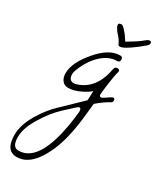

<svg xmlns="http://www.w3.org/2000/svg" viewBox="-258 -506 786 960"><g transform="rotate(30 134.5 -25.5)"><path d="M18 393Q-46 393 -46 301Q-46 244 -6 177Q11 149 31 123Q51 97 76 74L184 -30Q185 -51 185.5 -64.5Q186 -78 186 -85Q174 -71 139 -54Q100 -35 68 -35Q46 -35 33.5 -51.5Q21 -68 21 -91Q21 -125 38.5 -160Q56 -195 88 -232Q151 -306 214 -306Q229 -306 229 -290Q229 -274 214 -274Q163 -274 118 -228Q78 -187 56 -126Q52 -117 52 -106Q52 -69 82 -69Q90 -69 97 -72Q194 -102 217 -230Q220 -244 234 -244Q247 -244 247 -233Q247 -231 246.5 -228.5Q246 -226 245 -223Q242 -213 238.5 -193Q235 -173 232 -151Q229 -129 227 -111.5Q225 -94 225 -88Q225 -76 235 -76Q241 -76 245 -80Q254 -85 274 -99Q284 -106 291 -106Q299 -106 299 -94Q299 -83 289 -79Q275 -72 257.5 -59.5Q240 -47 220 -30Q215 22 210.5 60Q206 98 201 124Q183 227 144 297Q92 393 18 393ZM10 361Q142 361 176 51Q176 48 176.5 45Q177 42 177 40Q177 21 168 21Q161 21 149 33Q139 43 128.5 52Q118 61 101 77Q52 123 17 182Q-26 250 -26 302Q-26 361 10 361ZM141 -402Q136 -409 131 -417.5Q126 -426 126 -433Q126 -440 132 -442Q138 -444 140 -444Q149 -444 158 -434Q175 -416 183.5 -404Q192 -392 201 -378Q233 -397 251 -409Q269 -421 287 -436Q296 -444 305 -444Q315 -444 315 -434Q315 -425 304 -416Q296 -409 289 -403.5Q282 -398 271 -389Q238 -364 219 -353.5Q200 -343 189 -343H187Q182 -343 179 -348Q172 -365 162.5 -377Q153 -389 141 -402Z"/></g></svg>

Font: Square Peg
Style: Regular
Weight: 400
Designer: Robert E. Leuschke
Foundry: Robert E. Leuschke
Version: Version 1.010; ttfautohint (v1.8.4.7-5d5b)